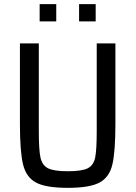

<svg xmlns="http://www.w3.org/2000/svg" viewBox="-20 -897 653 925"><path d="M76 -301V-688H167V-265Q167 -175 175 -138Q183 -101 211 -86.5Q239 -72 307 -72Q375 -72 403 -86.5Q431 -101 438.5 -138Q446 -175 446 -265V-688H536V-301Q536 -167 521.5 -105Q507 -43 459.5 -17.5Q412 8 307 8Q201 8 153.5 -17.5Q106 -43 91 -105Q76 -167 76 -301ZM171 -794V-877H251V-794ZM361 -794V-877H441V-794Z"/></svg>

Font: Saira Semi Condensed
Style: Regular
Weight: 400
Width: 4
Designer: Hector Gatti with collaboration of the Omnibus-Type team
Foundry: Omnibus-Type
Version: Version 1.001; ttfautohint (v1.8)